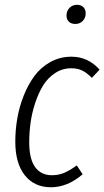

<svg xmlns="http://www.w3.org/2000/svg" viewBox="-20 -771 436 802"><path d="M294.9 -670.9Q277.8 -670.9 267.8 -680.4Q257.8 -689.9 257.8 -706.1Q257.8 -725.6 270.5 -738.3Q283.2 -751 301.8 -751Q318.4 -751 328.1 -741.2Q337.9 -731.4 337.9 -715.8Q337.9 -695.8 325.4 -683.3Q313 -670.9 294.9 -670.9ZM278.8 -534.2Q347.7 -534.2 396 -480L363.8 -445.8Q343.3 -466.3 324 -476.1Q304.7 -485.8 277.8 -485.8Q240.7 -485.8 210.2 -465.8Q179.7 -445.8 160.2 -414.1Q140.6 -382.3 127 -340.8Q113.3 -299.3 107.7 -258.3Q102.1 -217.3 102.1 -176.8Q102.1 -106.9 126.7 -73Q151.4 -39.1 196.8 -39.1Q225.1 -39.1 248.8 -49.3Q272.5 -59.6 300.8 -80.1L325.2 -43Q261.7 11.2 192.9 11.2Q123.5 11.2 83.7 -38.8Q43.9 -88.9 43.9 -179.2Q43.9 -227.1 52 -275.1Q60.1 -323.2 78.6 -370.4Q97.2 -417.5 123.8 -453.6Q150.4 -489.7 190.4 -512Q230.5 -534.2 278.8 -534.2Z"/></svg>

Font: Fira Sans Compressed Light
Style: Italic
Weight: 300
Width: 3
Italic angle: -8°
Designer: Carrois Corporate & Edenspiekermann AG
Foundry: Carrois Corporate GbR & Edenspiekermann AG
Version: Version 4.203;PS 004.203;hotconv 1.0.88;makeotf.lib2.5.64775